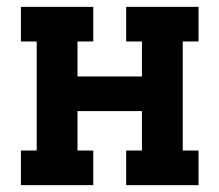

<svg xmlns="http://www.w3.org/2000/svg" viewBox="-20 -540 640 560"><path d="M41 0V-101H87V-419H41V-520H252V-419H206V-317H394V-419H348V-520H559V-419H513V-101H559V0H348V-101H394V-216H206V-101H252V0Z"/></svg>

Font: Iosevka HT Extended
Style: Bold
Weight: 700
Width: 7
Monospace: yes
Designer: Belleve Invis
Foundry: Belleve Invis
Version: Version 32.3.0; ttfautohint (v1.8.4)